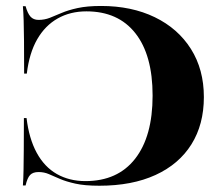

<svg xmlns="http://www.w3.org/2000/svg" viewBox="-20 -602 734 634"><path d="M308.1 11.3Q259.7 11.3 229 4.4Q198.4 -2.4 177.8 -11.3Q157.3 -20.2 141.5 -27Q125.8 -33.9 107.3 -33.9Q88.7 -33.9 79.4 -24.2Q70.2 -14.5 64.5 10.5H55.6Q57.3 -13.7 57.7 -39.9Q58.1 -66.1 58.5 -106.9Q58.9 -147.6 58.9 -212.1H67.7Q75.8 -144.4 101.2 -97.6Q126.6 -50.8 167.7 -27.4Q208.9 -4 262.1 -4Q368.5 -4 426.2 -77.8Q483.9 -151.6 483.9 -286.3Q483.9 -420.2 427 -492.3Q370.2 -564.5 265.3 -564.5Q212.1 -564.5 170.6 -541.1Q129 -517.7 102.8 -472.2Q76.6 -426.6 68.5 -358.9H59.7Q59.7 -425.8 59.3 -466.9Q58.9 -508.1 58.1 -534.3Q57.3 -560.5 55.6 -581.5H64.5Q71 -558.1 80.6 -547.2Q90.3 -536.3 107.3 -536.3Q126.6 -536.3 144.4 -543.1Q162.1 -550 183.5 -559.3Q204.8 -568.5 236.3 -575.4Q267.7 -582.3 313.7 -582.3Q414.5 -582.3 491.1 -545.2Q567.7 -508.1 610.5 -440.3Q653.2 -372.6 653.2 -281.5Q653.2 -191.1 612.1 -125.4Q571 -59.7 493.5 -24.2Q416.1 11.3 308.1 11.3Z"/></svg>

Font: Playfair 144pt SemiExpanded Black
Style: Regular
Weight: 900
Width: 6
Designer: Claus Eggers Sørensen
Foundry: Claus Eggers Sørensen
Version: Version 2.203